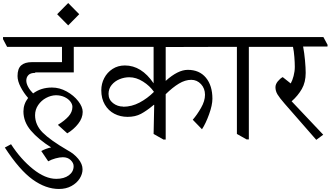

<svg xmlns="http://www.w3.org/2000/svg" viewBox="-51 -890 2187 1270"><path d="M182 -408Q151 -408 137 -393.5Q123 -379 123 -357Q123 -338 135 -315.5Q147 -293 168 -272Q220 -311 293 -311Q343 -311 390 -285Q437 -259 466.5 -221Q496 -183 496 -150Q496 -109 466 -71Q436 -33 394 -8L333 -63V-65Q377 -92 402.5 -120.5Q428 -149 428 -183Q428 -201 414 -219Q400 -237 375 -248.5Q350 -260 318 -260Q285 -259 253.5 -242Q222 -225 201.5 -195Q181 -165 181 -128Q181 -64 231 -13.5Q281 37 396 104Q438 126 466.5 160.5Q495 195 495 230Q495 261 476 291Q457 321 421.5 340.5Q386 360 339 360Q252 360 165 297.5Q78 235 -19 86L22 64Q86 163 167 228Q248 293 321 293Q373 293 404.5 269.5Q436 246 436 209Q436 188 416.5 169Q397 150 365 150Q344 150 316.5 157.5Q289 165 268 177L222 109Q251 93 287 85Q203 32 153.5 -26Q104 -84 104 -153Q104 -202 135 -242Q106 -275 85.5 -314.5Q65 -354 65 -387Q65 -436 89 -457.5Q113 -479 160 -479H359V-580H-4L-31 -631V-645H536L564 -593V-580H437V-411H182Z M473 -796 400 -722 327 -796 400 -870Z M1045 -579V-355Q1126 -428 1191 -428Q1268 -428 1311 -376Q1354 -324 1354 -237Q1354 -195 1332 -134Q1310 -73 1285 -35L1224 -98Q1252 -130 1278.5 -176Q1305 -222 1305 -263Q1305 -305 1278.5 -333.5Q1252 -362 1214 -362Q1174 -362 1132.5 -337Q1091 -312 1045 -267V33H1030L965 -4L969 -196L967 -197Q919 -157 881.5 -137Q844 -117 793 -117Q745 -117 705.5 -137.5Q666 -158 642.5 -198Q619 -238 619 -293Q619 -336 638.5 -373.5Q658 -411 693.5 -434Q729 -457 775 -457Q885 -457 965 -339V-580H560L533 -631V-645H1377L1405 -593V-580ZM764 -184Q820 -184 872 -211.5Q924 -239 967 -282V-283Q940 -322 895 -350.5Q850 -379 804 -379Q771 -379 739.5 -366Q708 -353 687.5 -328Q667 -303 667 -269Q667 -231 696.5 -208Q726 -185 764 -185Z M1706 -593V-580H1595V32H1580L1516 -4V-580H1401L1374 -631V-645H1678Z M2115 -582H1954Q1962 -540 1966.5 -490.5Q1971 -441 1971 -408Q1971 -346 1945.5 -301.5Q1920 -257 1878 -220L2087 1L2041 35L1832 -204Q1798 -243 1784.5 -265.5Q1771 -288 1771 -313Q1771 -333 1786.5 -352Q1802 -371 1819 -380L1872 -338Q1883 -357 1891 -387.5Q1899 -418 1899 -448Q1899 -476 1896 -514Q1893 -552 1887 -580H1702L1675 -631V-645H2088L2116 -593Z"/></svg>

Font: Grenzecho Serif
Style: Serif-Regular
Weight: 400
Designer: Dan Reynolds
Foundry: Dan Reynolds
Version: Version 1.001; ttfautohint (v1.1) -l 5 -r 5 -G 72 -x 0 -D la